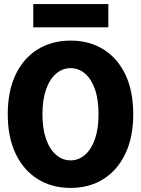

<svg xmlns="http://www.w3.org/2000/svg" viewBox="-20 -909 690 941"><path d="M326 12Q234 12 164.5 -31.5Q95 -75 56.5 -156Q18 -237 18 -349Q18 -462 56.5 -543Q95 -624 164.5 -667Q234 -710 326 -710Q418 -710 487 -667Q556 -624 594.5 -543.5Q633 -463 633 -349Q633 -237 594.5 -156Q556 -75 487 -31.5Q418 12 326 12ZM326 -123Q365 -123 396 -149.5Q427 -176 445 -226.5Q463 -277 463 -349Q463 -422 445 -472.5Q427 -523 396 -549Q365 -575 326 -575Q287 -575 255.5 -548.5Q224 -522 206 -471.5Q188 -421 188 -349Q188 -277 206 -226.5Q224 -176 255.5 -149.5Q287 -123 326 -123ZM143 -775V-889H511V-775Z"/></svg>

Font: Azeret Mono Thin
Style: Regular
Weight: 100
Designer: Martin Vácha
Foundry: Displaay
Version: Version 1.002